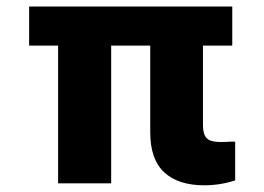

<svg xmlns="http://www.w3.org/2000/svg" viewBox="-20 -550 791 576"><path d="M676.8 -413.1H588.9V-175.8Q588.9 -155.3 594.2 -144Q599.6 -132.8 611.1 -128.4Q622.6 -124 643.6 -124Q661.1 -124 668 -125H685.5V-8.8Q640.1 5.9 592.8 5.9Q514.6 5.9 472.7 -33Q430.7 -71.8 430.7 -153.3V-413.1H313.5V0H154.3V-413.1H67.4V-530.3H676.8Z"/></svg>

Font: Pretendard JP ExtraBold
Style: Regular
Weight: 800
Designer: Base glyphs from Inter by Rasmus Andersson; Hangeul glyphs from Noto Sans CJK(Source Han Sans) by Jang Soo-young and Kan
Foundry: Kil Hyung-jin
Version: Version 1.309